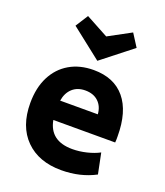

<svg xmlns="http://www.w3.org/2000/svg" viewBox="-145 -879 853 992"><g transform="rotate(20 281.5 -383.0)"><path d="M308 15Q184 15 112 -57Q40 -129 40 -257Q40 -341 71 -402Q102 -463 158.5 -496Q215 -529 291 -529Q403 -529 463 -457Q523 -385 523 -249Q523 -240 523 -231.5Q523 -223 522 -215H182Q202 -107 325 -107Q363 -107 402.5 -116.5Q442 -126 472 -142L495 -29Q412 15 308 15ZM181 -321H388Q385 -364 358 -389.5Q331 -415 286 -415Q243 -415 215.5 -390Q188 -365 181 -321ZM291 -580 123 -712 167 -781 291 -714 415 -781 459 -712Z"/></g></svg>

Font: Secular One
Style: Regular
Weight: 400
Designer: Michal Sahar
Foundry: Hagilda
Version: Version 1.002; ttfautohint (v1.8.4.7-5d5b);gftools[0.9.29]